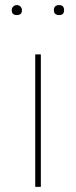

<svg xmlns="http://www.w3.org/2000/svg" viewBox="-20 -732 298 752"><path d="M66 -692Q66 -673 46 -673Q26 -673 26 -692Q26 -700 31.5 -706Q37 -712 46 -712Q55 -712 60.5 -706Q66 -700 66 -692ZM212 -712Q231 -712 231 -692Q231 -673 212 -673Q191 -673 191 -692Q191 -712 212 -712ZM140 -519V0H118V-519Z"/></svg>

Font: FiraGO Thin
Style: Regular
Weight: 100
Designer: bBox Type
Foundry: bBox Type GmbH
Version: Version 1.001;PS 001.001;hotconv 1.0.88;makeotf.lib2.5.64775